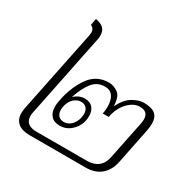

<svg xmlns="http://www.w3.org/2000/svg" viewBox="-150 -806 944 950"><g transform="rotate(30 322.5 -331.0)"><path d="M47 -75Q47 -89 50 -105L146 -575Q148 -587 148 -592Q148 -615 127 -625L134 -662Q194 -653 194 -603Q194 -589 192 -581L96 -109Q93 -97 93 -86Q93 -32 158 -32H447Q485 -32 509.5 -51.5Q534 -71 541 -109L585 -324Q588 -339 588 -350Q588 -395 540 -395Q505 -395 473 -361.5Q441 -328 431 -274H397Q401 -294 401 -316Q401 -352 386 -373.5Q371 -395 341 -395Q296 -395 269 -359.5Q242 -324 224 -268Q251 -294 285 -294Q314 -294 329.5 -276Q345 -258 345 -229Q345 -182 314.5 -148.5Q284 -115 242 -115Q209 -115 192 -134Q175 -153 175 -186Q175 -205 179 -222Q195 -305 236 -363.5Q277 -422 348 -422Q376 -422 400.5 -404Q425 -386 426 -332Q453 -385 487 -403.5Q521 -422 546 -422Q592 -422 612.5 -405Q633 -388 633 -351Q633 -332 629 -313L587 -105Q576 -55 543 -27.5Q510 0 457 0H137Q93 0 70 -19.5Q47 -39 47 -75ZM316 -205Q318 -219 318 -224Q318 -247 306.5 -259Q295 -271 276 -271Q254 -271 235 -253.5Q216 -236 210 -205Q208 -193 208 -187Q208 -165 219.5 -153Q231 -141 250 -141Q273 -141 291 -158Q309 -175 316 -205Z"/></g></svg>

Font: Trirong ExtraLight
Style: Italic
Weight: 275
Italic angle: -12°
Designer: Katatrad Team
Foundry: CadsonDemak
Version: Version 1.003